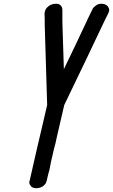

<svg xmlns="http://www.w3.org/2000/svg" viewBox="-20 -813 602 1022"><path d="M535 -791Q536 -791 538 -790Q540 -789 545.5 -786Q551 -783 554 -779Q557 -775 560 -768Q563 -761 560 -752Q558 -745 556 -741Q552 -734 544.5 -718.5Q537 -703 533 -695Q464 -548 322 -254L284 -90L275 -49L274 -45L268 -23L252 46L244 87L243 92L237 113L229 147Q229 148 228.5 149.5Q228 151 226.5 155.5Q225 160 222.5 164Q220 168 215.5 172.5Q211 177 205 180.5Q199 184 190.5 186.5Q182 189 171 189Q170 189 167 188.5Q164 188 156.5 186Q149 184 145.5 179.5Q142 175 138 167.5Q134 160 138 148L146 113L177 -23L215 -185L231 -254L218 -682Q218 -689 218 -697Q218 -705 218 -711.5Q218 -718 217.5 -726Q217 -734 217 -741Q217 -745 219 -752Q222 -765 232.5 -775Q243 -785 252 -788L262 -791Q268 -793 279 -793Q294 -793 302 -785Q310 -777 311 -769L312 -761Q312 -752 312 -732Q312 -712 312 -703L313 -664L320 -445Q378 -564 443 -703L445 -708Q449 -716 453.5 -725.5Q458 -735 462.5 -744Q467 -753 471 -761Q472 -765 475.5 -770Q479 -775 491 -784Q503 -793 518 -793Q529 -793 535 -791Z"/></svg>

Font: Soda Fountain
Style: RegularOblique
Weight: 400
Version: Version 1.0